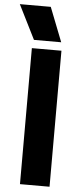

<svg xmlns="http://www.w3.org/2000/svg" viewBox="-89 -950 410 983"><g transform="rotate(5 116.0 -459.0)"><path d="M-28 -918H131L200 -742H60ZM53 -699H205V0H53Z"/></g></svg>

Font: Prompt SemiBold
Style: Regular
Weight: 600
Designer: Katatrad Team
Foundry: CadsonDemak
Version: Version 1.001